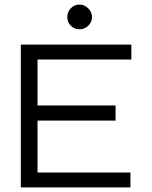

<svg xmlns="http://www.w3.org/2000/svg" viewBox="-20 -819 665 839"><path d="M71 0V-624H554V-559H144V-358H485V-292H144V-65H550V0ZM328 -691Q305 -691 289.5 -706.5Q274 -722 274 -744Q274 -767 289.5 -783Q305 -799 328 -799Q349 -799 365.5 -782.5Q382 -766 382 -744Q382 -722 365.5 -706.5Q349 -691 328 -691Z"/></svg>

Font: Inconsolata Expanded
Style: Regular
Weight: 400
Width: 7
Monospace: yes
Designer: Raph Levien, Cyreal, Brenton Simpson
Foundry: Raph Levien, Cyreal, Google
Version: Version 3.100; ttfautohint (v1.8.4.7-5d5b)